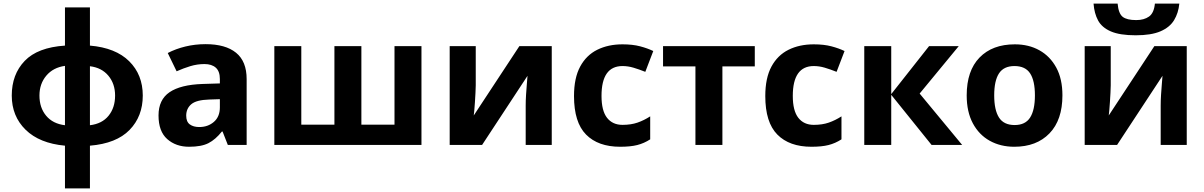

<svg xmlns="http://www.w3.org/2000/svg" viewBox="-20 -801 6656 1061"><path d="M477 -760V-549Q619 -537 694 -462.5Q769 -388 769 -273Q769 -158 696 -83Q623 -8 477 4V240H339V4Q198 -9 121.5 -84Q45 -159 45 -273Q45 -390 116.5 -464.5Q188 -539 339 -549V-760ZM339 -437Q274 -428 236 -383Q198 -338 198 -273Q198 -206 235 -161.5Q272 -117 339 -109ZM477 -435V-109Q544 -117 580 -161.5Q616 -206 616 -273Q616 -338 579 -382.5Q542 -427 477 -435Z M1116 -557Q1226 -557 1284.5 -509.5Q1343 -462 1343 -364V0H1239L1210 -74H1206Q1171 -30 1132 -10Q1093 10 1025 10Q952 10 904 -32.5Q856 -75 856 -163Q856 -250 917 -291.5Q978 -333 1100 -337L1195 -340V-364Q1195 -407 1172.5 -427Q1150 -447 1110 -447Q1070 -447 1032 -435.5Q994 -424 956 -407L907 -508Q951 -531 1004.5 -544Q1058 -557 1116 -557ZM1195 -253 1137 -251Q1065 -249 1037 -225Q1009 -201 1009 -162Q1009 -128 1029 -113.5Q1049 -99 1081 -99Q1129 -99 1162 -127.5Q1195 -156 1195 -208Z M2309 -546V0H1496V-546H1645V-112H1828V-546H1977V-112H2160V-546Z M2609 -546V-330Q2609 -313 2607.5 -288Q2606 -263 2604.5 -237Q2603 -211 2601 -191Q2599 -171 2598 -163L2850 -546H3029V0H2885V-218Q2885 -245 2887 -277.5Q2889 -310 2891.5 -338.5Q2894 -367 2895 -382L2644 0H2465V-546Z M3407 10Q3285 10 3218.5 -57.5Q3152 -125 3152 -270Q3152 -370 3186 -433Q3220 -496 3280.5 -526Q3341 -556 3420 -556Q3476 -556 3517.5 -545Q3559 -534 3590 -519L3546 -404Q3511 -418 3480.5 -427Q3450 -436 3420 -436Q3304 -436 3304 -271Q3304 -189 3334.5 -150Q3365 -111 3420 -111Q3467 -111 3503 -123.5Q3539 -136 3573 -158V-31Q3539 -9 3501.5 0.5Q3464 10 3407 10Z M4151 -434H3972V0H3823V-434H3644V-546H4151Z M4464 10Q4342 10 4275.5 -57.5Q4209 -125 4209 -270Q4209 -370 4243 -433Q4277 -496 4337.5 -526Q4398 -556 4477 -556Q4533 -556 4574.5 -545Q4616 -534 4647 -519L4603 -404Q4568 -418 4537.5 -427Q4507 -436 4477 -436Q4361 -436 4361 -271Q4361 -189 4391.5 -150Q4422 -111 4477 -111Q4524 -111 4560 -123.5Q4596 -136 4630 -158V-31Q4596 -9 4558.5 0.5Q4521 10 4464 10Z M5114 -546H5278L5062 -284L5297 0H5128L4905 -277V0H4756V-546H4905V-281Z M5851 -274Q5851 -138 5779.5 -64Q5708 10 5585 10Q5509 10 5449.5 -23Q5390 -56 5356 -119.5Q5322 -183 5322 -274Q5322 -410 5393 -483Q5464 -556 5588 -556Q5665 -556 5724 -523Q5783 -490 5817 -427.5Q5851 -365 5851 -274ZM5474 -274Q5474 -193 5500.5 -151.5Q5527 -110 5587 -110Q5646 -110 5672.5 -151.5Q5699 -193 5699 -274Q5699 -355 5672.5 -395.5Q5646 -436 5586 -436Q5527 -436 5500.5 -395.5Q5474 -355 5474 -274Z M6118 -546V-330Q6118 -313 6116.5 -288Q6115 -263 6113.5 -237Q6112 -211 6110 -191Q6108 -171 6107 -163L6359 -546H6538V0H6394V-218Q6394 -245 6396 -277.5Q6398 -310 6400.5 -338.5Q6403 -367 6404 -382L6153 0H5974V-546ZM6497 -781Q6492 -729 6468 -689.5Q6444 -650 6393 -628Q6342 -606 6256 -606Q6168 -606 6118.5 -627.5Q6069 -649 6048 -688Q6027 -727 6023 -781H6156Q6161 -726 6184 -708Q6207 -690 6259 -690Q6302 -690 6329.5 -709.5Q6357 -729 6362 -781Z"/></svg>

Font: Noto Sans IKEA
Style: Bold
Weight: 600
Designer: Monotype Design Team
Foundry: Monotype Imaging Inc.
Version: Version 2.001